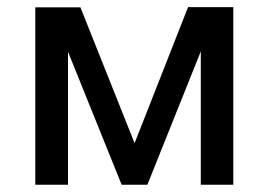

<svg xmlns="http://www.w3.org/2000/svg" viewBox="-20 -508 739 528"><path d="M77.1 0V-487.8H201.2L350.1 -114.3L497.1 -488.3H621.6V0H532.2V-366.7L385.3 0H314.5L167 -365.7V0Z"/></svg>

Font: HK Grotesk Medium
Style: Regular
Weight: 500
Designer: Alfredo Marco Pradil and Stefan Peev
Foundry: Hanken Design Co.
Version: Version 1.045;PS 001.045;hotconv 1.0.88;makeotf.lib2.5.64775